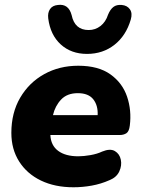

<svg xmlns="http://www.w3.org/2000/svg" viewBox="-20 -781 595 812"><path d="M291 11Q212 11 153 -17.5Q94 -46 61 -98Q28 -150 28 -219Q28 -304 65.5 -368Q103 -432 167 -467.5Q231 -503 311 -503Q396 -503 447 -466.5Q498 -430 517.5 -372Q537 -314 529 -250Q526 -225 514.5 -217.5Q503 -210 486 -210H193Q195 -166 226 -143Q257 -120 311 -120Q334 -120 362.5 -125Q391 -130 412 -140Q446 -154 466 -142Q486 -130 491 -105.5Q496 -81 484.5 -56Q473 -31 443 -19Q407 -3 368 4Q329 11 291 11ZM309 -387Q264 -387 238.5 -360Q213 -333 204 -294H393Q395 -335 374.5 -361Q354 -387 309 -387ZM348 -553Q281 -553 237 -593Q193 -633 184 -703Q181 -727 191.5 -742.5Q202 -758 225 -760Q270 -766 283 -717Q296 -654 355 -654Q383 -654 405 -671Q427 -688 437 -719Q446 -741 459.5 -751.5Q473 -762 495 -760Q518 -758 529.5 -741.5Q541 -725 533 -698Q513 -630 464 -591.5Q415 -553 348 -553Z"/></svg>

Font: Nunito Black
Style: Italic
Weight: 900
Italic angle: -9°
Designer: Vernon Adams
Foundry: Vernon Adams
Version: Version 3.601; ttfautohint (v1.8.2.53-6de2)